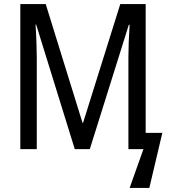

<svg xmlns="http://www.w3.org/2000/svg" viewBox="-20 -734 835 945"><path d="M422 0 614 -612H618Q612 -520 612 -452V0H686L618 191H715L779 -80H697V-714H572L389 -130H386L205 -714H80V0H161V-450Q161 -477 159.5 -522.5Q158 -568 155 -613H158L348 0Z"/></svg>

Font: Noto Sans Display SemiCondensed
Style: Regular
Weight: 400
Width: 4
Designer: Monotype Design team
Foundry: Monotype Imaging Inc.
Version: 1.000